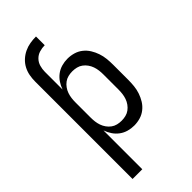

<svg xmlns="http://www.w3.org/2000/svg" viewBox="-294 -808 1088 1088"><g transform="rotate(-45 250.0 -264.0)"><path d="M64 -566Q64 -590 68.5 -614Q73 -638 84.5 -659.5Q96 -681 114 -697.5Q132 -714 154 -724.5Q176 -735 200 -739Q224 -743 248 -743V-673Q226 -673 205 -666.5Q184 -660 169 -644.5Q154 -629 148 -608Q142 -587 142 -566ZM64 215V-566H142V-424Q150 -447 163.5 -467Q177 -487 196 -501Q215 -515 238 -521.5Q261 -528 285 -528Q310 -528 334 -521Q358 -514 377.5 -498.5Q397 -483 410 -462Q423 -441 431 -417.5Q439 -394 441.5 -369.5Q444 -345 444 -320V-200Q444 -175 441.5 -150.5Q439 -126 431 -102.5Q423 -79 410 -58Q397 -37 377.5 -21.5Q358 -6 334 1Q310 8 285 8Q261 8 238 1.5Q215 -5 196 -19Q177 -33 163.5 -53Q150 -73 142 -96V215ZM254 -62Q271 -62 287.5 -66Q304 -70 317.5 -80Q331 -90 341 -104Q351 -118 356.5 -134Q362 -150 364 -166.5Q366 -183 366 -200V-320Q366 -337 364 -353.5Q362 -370 356.5 -386Q351 -402 341 -416Q331 -430 317.5 -440Q304 -450 287.5 -454Q271 -458 254 -458Q237 -458 220.5 -454Q204 -450 190.5 -440Q177 -430 167 -416Q157 -402 151.5 -386Q146 -370 144 -353.5Q142 -337 142 -320V-200Q142 -183 144 -166.5Q146 -150 151.5 -134Q157 -118 167 -104Q177 -90 190.5 -80Q204 -70 220.5 -66Q237 -62 254 -62Z"/></g></svg>

Font: Iosevka srxl
Style: Regular
Weight: 400
Monospace: yes
Designer: Belleve Invis
Foundry: Belleve Invis
Version: Version 33.0.1; ttfautohint (v1.8.3)